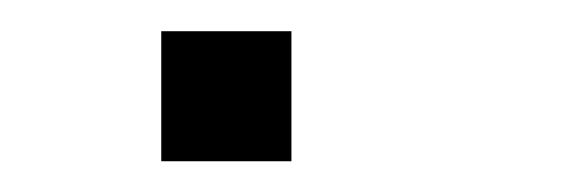

<svg xmlns="http://www.w3.org/2000/svg" viewBox="-20 -520 373 123"><path d="M83.3 -416.7V-500H166.7V-416.7Z"/></svg>

Font: Galmuri11 Regular
Style: Regular
Weight: 400
Designer: Minseo Lee (Quiple)
Version: Version 2.356;hotconv 1.1.0;makeotfexe 2.6.0 DEVELOPMENT